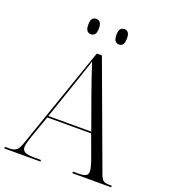

<svg xmlns="http://www.w3.org/2000/svg" viewBox="-162 -1021 1000 1135"><g transform="rotate(20 338.0 -453.0)"><path d="M-2 0V-10H23Q56 -10 70.5 -22.5Q85 -35 98 -74L320 -714H352L593 -61Q604 -29 615.5 -19.5Q627 -10 654 -10H670V0H426V-10H456Q494 -10 507 -18Q520 -26 520 -45Q520 -57 514 -79Q508 -101 503 -114L450 -259H174L124 -118Q120 -105 113.5 -83.5Q107 -62 107 -49Q107 -28 124 -19Q141 -10 187 -10H225V0ZM177 -269H447L370 -483Q354 -529 337.5 -576.5Q321 -624 310 -660Q299 -626 284 -582Q269 -538 255 -496ZM424 -809Q410 -809 400.5 -819.5Q391 -830 391 -858Q391 -885 400.5 -895.5Q410 -906 424 -906Q439 -906 448 -895.5Q457 -885 457 -858Q457 -830 448 -819.5Q439 -809 424 -809ZM247 -809Q233 -809 223.5 -819.5Q214 -830 214 -858Q214 -885 223.5 -895.5Q233 -906 247 -906Q262 -906 271.5 -895.5Q281 -885 281 -858Q281 -830 271.5 -819.5Q262 -809 247 -809Z"/></g></svg>

Font: Noto Serif Display Light
Style: Regular
Weight: 300
Designer: Monotype Design Team
Foundry: Monotype Imaging Inc.
Version: Version 2.009